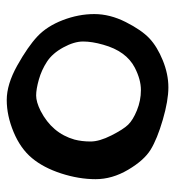

<svg xmlns="http://www.w3.org/2000/svg" viewBox="6 -536 534 587"><g transform="rotate(90 273.5 -242.0)"><path d="M509.8 -161.6Q492.2 -107.4 462.9 -72.3Q433.6 -37.1 383.3 -16.1Q333 4.9 285.2 4.9Q237.3 4.9 179.7 -27.3Q122.1 -59.6 90.8 -88.9Q59.6 -118.2 41 -166.5Q22.5 -214.8 22.5 -262.7Q22.5 -310.5 46.9 -358.9Q71.3 -407.2 96.7 -431.2Q122.1 -455.1 164.1 -472.2Q206.1 -489.3 246.6 -489.3Q287.1 -489.3 345.7 -472.2Q404.3 -455.1 437 -435.1Q469.7 -415 498.5 -366.2Q527.3 -317.4 527.3 -266.6Q527.3 -215.8 509.8 -161.6ZM318.4 -98.6Q386.7 -133.8 406.2 -202.1Q412.1 -224.6 412.1 -251.5Q412.1 -278.3 393.6 -314.9Q375 -351.6 360.8 -366.2Q346.7 -380.9 316.9 -393.1Q287.1 -405.3 254.9 -405.3Q222.7 -405.3 186.5 -386.7Q135.7 -360.4 116.2 -290Q106.4 -255.9 106.4 -228.5Q106.4 -201.2 124.5 -168Q142.6 -134.8 168 -118.2Q193.4 -101.6 222.7 -93.3Q252 -85 271.5 -85Q291 -85 318.4 -98.6Z"/></g></svg>

Font: Essays1743
Style: Medium
Weight: 500
Designer: Based on the typeface in a 1743 English translation of the essays of Montaigne.  PostScript/TrueType font designed by Jo
Version: Version 002.100